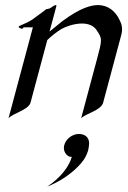

<svg xmlns="http://www.w3.org/2000/svg" viewBox="-20 -438 493 737"><path d="M318.2 140.1C320.4 131.9 322.1 117.3 322.1 112.6C322.1 87.5 304.7 76.2 281.6 76.2C257.5 76.7 233 95.2 226.8 118.7C225.7 122.6 225.2 126.3 225.2 129.9C225.2 150.5 241.3 164.1 252.2 164.1C253.2 164.1 254.3 163.6 255.7 163.6C246.6 197.8 216.2 241.7 161.5 278.3C246.8 244.1 296.4 188.5 308.5 163.6C311.9 156.2 315.9 148.4 318.2 140.1ZM194.5 -418.5C188.7 -418.5 181.7 -412.6 175.2 -408.2C168.5 -403.3 157.6 -402.8 157.6 -402.8C157.6 -402.8 131 -381.8 105.8 -364.3C82.3 -347.7 53 -340.3 51.7 -335.4C50.6 -331.5 61.3 -327.6 64.7 -327.6C67.6 -327.6 70.5 -333 70.5 -333H106.2L12.6 16.1C29.1 -3.4 89.6 -16.1 97.1 -43.9L161.5 -284.2C174.9 -297.9 200.8 -317.9 215.8 -326.7C232 -335.9 264.4 -347.7 294.7 -347.7C317.1 -347.7 338.8 -340.8 350.9 -322.3C361.9 -305.5 367.5 -297.3 367.5 -282.6C367.5 -269 362.7 -249.7 352.8 -212.9L291.3 16.6C306.5 -2 367.7 -13.2 375.9 -43.9L445.6 -304.2C447.8 -312.2 448.6 -319.3 448.6 -325.6C448.6 -342 443 -352.8 439.6 -359.9C423.7 -395.5 394.2 -418.5 356.1 -418.5C331.7 -418.5 289.2 -409.2 218.9 -356.4L170.2 -316.9L191.6 -396.5C197.3 -418 197.9 -418.5 194.5 -418.5Z"/></svg>

Font: Pierce
Style: Oblique
Weight: 400
Italic angle: -15°
Version: Version 0.2.0